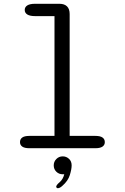

<svg xmlns="http://www.w3.org/2000/svg" viewBox="-20 -782 659 1013"><path d="M135 0Q109.5 0 97.5 -8.5Q85.5 -17 85.5 -32Q85.5 -48 97.5 -56.5Q109.5 -65 135 -65H267.5V-697H164.5Q138 -697 124.2 -705.5Q110.5 -714 110.5 -729.5Q110.5 -745 124.2 -753.5Q138 -762 164.5 -762H293.5Q320 -762 333.8 -748.2Q347.5 -734.5 347.5 -708V-65H483.5Q508.5 -65 520.8 -56.5Q533 -48 533 -32Q533 -17 520.8 -8.5Q508.5 0 483.5 0ZM311 43Q330 43 344 56Q358 69 358 90.5Q358 110.5 348.5 141.5Q339 172.5 309 198.5Q302 205 296 208Q290 211 285 211Q281 211 278.8 208.2Q276.5 205.5 276.5 203Q276.5 199 281 193Q285.5 187 294 180Q304 171.5 310.2 160.2Q316.5 149 319 137Q318 137.5 315.2 137.5Q312.5 137.5 311 137.5Q291 137.5 277.2 124Q263.5 110.5 263.5 90.5Q263.5 71 277.2 57Q291 43 311 43Z"/></svg>

Font: Sono ExtraLight Monospace
Style: Regular
Weight: 400
Version: Version 2.112